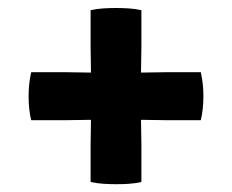

<svg xmlns="http://www.w3.org/2000/svg" viewBox="-20 -559 580 480"><path d="M58 -378.5Q51.5 -350.5 51.5 -318.5Q51.5 -284.5 58 -258.5H142Q161 -258.5 177 -259Q193 -259.5 211.5 -259.5H328.5Q347 -259.5 363.2 -259Q379.5 -258.5 398 -258.5H482Q488.5 -286 488.5 -318.5Q488.5 -334.5 487 -348.2Q485.5 -362 482 -378.5H398Q379.5 -378.5 363.2 -378Q347 -377.5 328.5 -377.5H211.5Q193 -377.5 177 -378Q161 -378.5 142 -378.5ZM206.5 -444Q206.5 -425 207 -408.8Q207.5 -392.5 207.5 -374V-263.5Q207.5 -245 207 -229.5Q206.5 -214 206.5 -195V-104Q222.5 -100.5 239 -99.5Q255.5 -98.5 271.5 -98.5Q287.5 -98.5 302.5 -99.5Q317.5 -100.5 333.5 -104V-195Q333.5 -214 333 -229.5Q332.5 -245 332.5 -263.5V-374Q332.5 -392.5 333 -408.8Q333.5 -425 333.5 -444V-533.5Q317.5 -537 301.8 -538Q286 -539 270 -539Q254 -539 238.2 -538Q222.5 -537 206.5 -533.5Z"/></svg>

Font: Signika Negative Light
Style: Bold
Weight: 700
Version: Version 2.001